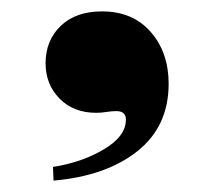

<svg xmlns="http://www.w3.org/2000/svg" viewBox="-20 -200 376 337"><path d="M201 10Q201 -5 184 -5Q176 -5 167 -3.5Q158 -2 149 -2Q109 -2 84.5 -27Q60 -52 60 -89Q60 -129 86.5 -154.5Q113 -180 159 -180Q213 -180 244.5 -144Q276 -108 276 -53Q276 22 221 65.5Q166 109 74 117L73 93Q124 85 162.5 62Q201 39 201 10Z"/></svg>

Font: FFF_Oezguer-Guendem
Style: Bold
Weight: 700
Designer: bBox Type GmbH
Foundry: bBox Type GmbH
Version: Version 1.004